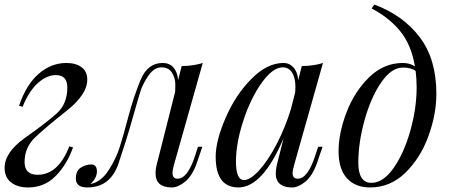

<svg xmlns="http://www.w3.org/2000/svg" viewBox="-25 -802 1960 836"><path d="M139.2 -41Q228.5 -41 276.9 -165L293 -160.2Q266.1 -84.5 217 -35.2Q168 14.2 97.2 14.2Q51.3 14.2 23.2 -7.8Q-4.9 -29.8 -4.9 -70.8Q-4.9 -139.2 84.7 -202.4Q174.3 -265.6 221.2 -307.4Q268.1 -349.1 268.1 -420.9Q268.1 -475.1 217.8 -475.1Q179.7 -475.1 141.1 -441.4Q102.5 -407.7 73.2 -336.9L58.1 -341.8Q89.4 -434.1 143.8 -481Q198.2 -527.8 264.2 -527.8Q304.7 -527.8 329.8 -509.5Q355 -491.2 355 -455.1Q355 -390.6 265.1 -319.6Q175.3 -248.5 128.7 -204.6Q82 -160.6 82 -96.2Q82 -41 139.2 -41Z M397 -55.2Q397 -27.3 369.1 -1H370.1Q415.5 -10.3 448 -60.8Q480.5 -111.3 496.6 -162.4Q512.7 -213.4 534.7 -296.9Q556.6 -380.4 587.2 -454.1Q617.7 -527.8 683.1 -527.8Q712.9 -527.8 730.2 -508.1Q747.6 -488.3 750.5 -453.1L766.1 -514.2Q821.3 -515.6 857.9 -527.8L732.9 -85.9Q726.1 -61.5 726.1 -48.8Q726.1 -23.9 748 -23.9Q792.5 -23.9 825.2 -126L836.9 -163.1H856L831.1 -89.8Q811 -34.7 780.3 -10.3Q749.5 14.2 723.6 14.2Q652.3 14.2 652.3 -47.4Q652.3 -66.9 659.2 -93Q666 -119.1 668 -127L737.3 -400.9Q738.3 -408.2 738.3 -435.5Q738.3 -462.9 723.6 -485.8Q709 -508.8 677.7 -508.8Q646.5 -508.8 621.8 -473.4Q597.2 -438 586.2 -403.3Q575.2 -368.7 550.8 -281.7Q526.4 -194.8 491 -90.3Q455.6 14.2 355 14.2Q305.2 14.2 305.2 -24.9Q305.2 -58.1 326.7 -72Q348.1 -85.9 372.6 -85.9Q397 -85.9 397 -55.2Z M1002.4 -99.6Q1002.4 -18.1 1037.1 -18.1Q1064.5 -17.6 1103.5 -60.5Q1142.6 -103.5 1179.7 -174.8Q1216.8 -246.1 1241.7 -327.1L1260.3 -399.9Q1261.2 -415.5 1261.2 -421.9Q1261.7 -461.9 1247.1 -485.4Q1232.4 -508.8 1206.1 -508.8Q1163.1 -508.8 1115.2 -442.4Q1067.4 -376 1035.2 -278.8Q1002.9 -181.2 1002.4 -99.6ZM1012.7 14.2Q914.1 13.7 914.1 -120.1Q914.1 -188.5 957 -288.1Q1000 -388.2 1069.3 -458Q1137.7 -527.8 1209.5 -527.8Q1235.4 -527.8 1252.9 -508.3Q1270.5 -488.8 1273.4 -453.1L1289.1 -514.2Q1344.7 -515.6 1381.3 -527.8L1256.3 -85.9Q1249 -59.6 1249 -48.8Q1249 -23.9 1271.5 -23.9Q1315.4 -23.9 1348.1 -126L1360.4 -163.1H1379.4L1354.5 -89.8Q1334 -34.2 1303.2 -9.8Q1272.5 14.6 1246.6 14.2Q1201.2 14.2 1184.1 -12.2Q1175.8 -26.9 1175.8 -44.4Q1175.8 -62.5 1179.2 -78.1Q1182.6 -93.8 1186.5 -108.4Q1190.4 -123 1191.4 -127L1209.5 -199.7Q1118.7 14.2 1012.7 14.2Z M1789.1 -420.9Q1789.1 -459 1784.7 -493.2Q1765.6 -507.8 1729 -507.8Q1679.2 -507.8 1634.5 -442.6Q1589.8 -377.4 1562.5 -279.5Q1535.2 -181.6 1535.2 -93.8Q1535.2 -5.9 1592.3 -5.9Q1643.6 -5.9 1689 -70.8Q1734.4 -135.7 1761.7 -233.2Q1789.1 -330.6 1789.1 -420.9ZM1875 -394Q1875 -304.2 1840.3 -209Q1805.7 -113.8 1740 -49.8Q1674.3 14.2 1586.4 14.2Q1522.5 14.2 1485.8 -25.6Q1449.2 -65.4 1449.2 -143.6Q1449.2 -221.7 1483.6 -312.3Q1518.1 -402.8 1582 -465.3Q1646 -527.8 1729 -527.8Q1759.8 -527.8 1781.7 -512.7Q1765.6 -608.4 1716.6 -667.5Q1667.5 -726.6 1593.3 -765.1L1605 -782.2Q1731.9 -734.4 1803.5 -638.9Q1875 -543.5 1875 -394Z"/></svg>

Font: PlayfairDisplay-Italic
Style: Italic
Weight: 400
Italic angle: -14°
Designer: Claus Eggers Sørensen
Foundry: Claus Eggers Sørensen
Version: Version 1.002;PS 001.002;hotconv 1.0.70;makeotf.lib2.5.58329